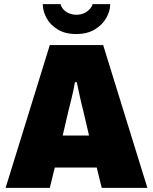

<svg xmlns="http://www.w3.org/2000/svg" viewBox="-20 -905 736 925"><path d="M7 0 220 -688H477L690 0H470L446 -98H244L220 0ZM282 -252H409L380 -376Q377 -387 373 -403.5Q369 -420 365 -438.5Q361 -457 357 -475.5Q353 -494 350 -509H341Q338 -490 333 -467Q328 -444 322 -420Q316 -396 311 -376ZM347 -741Q294 -741 258 -763Q222 -785 204 -818.5Q186 -852 186 -885H272Q274 -874 284 -861.5Q294 -849 311 -841.5Q328 -834 348 -834Q371 -834 387.5 -842.5Q404 -851 414 -863Q424 -875 426 -885H511Q511 -852 492 -818.5Q473 -785 436.5 -763Q400 -741 347 -741Z"/></svg>

Font: Archivo SemiCondensed Black
Style: Regular
Weight: 900
Width: 4
Designer: Hector Gatti
Foundry: Omnibus-Type
Version: Version 2.001